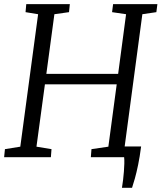

<svg xmlns="http://www.w3.org/2000/svg" viewBox="-21 -763 784 932"><path d="M571 148.5Q574 130.5 576.5 110Q579 89.5 580.5 69Q582 48.5 582.5 30.8Q583 13 581.5 0L519 -52H664Q657.5 -1.5 649.5 37Q641.5 75.5 633.8 103Q626 130.5 620 148.5ZM-1 0 3 -39 77.5 -51 164 -694 103 -704 106.5 -743H318L314 -704L243 -694L204 -404.5H552.5L591 -694L523 -704L528 -743H743L738 -704L670 -694L584 -51L655.5 -39L652.5 0H420L423 -39L505 -51L545.5 -353.5H197L156 -51L229 -39L226 0Z"/></svg>

Font: Merriweather 24pt Light
Style: Italic
Weight: 300
Italic angle: -7.8°
Version: Version 2.101